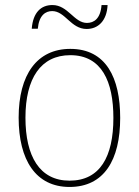

<svg xmlns="http://www.w3.org/2000/svg" viewBox="-20 -732 552 762"><path d="M106 -618H130C135 -672 161 -688 187 -688C239 -688 261 -617 324 -617C369 -617 404 -649 407 -712H383C379 -658 353 -641 325 -641C274 -641 250 -712 188 -712C143 -712 111 -683 106 -618ZM457 -264C457 -423 401 -538 259 -538C127 -538 54 -436 54 -265C54 -97 122 10 256 10C393 10 457 -97 457 -264ZM81 -265C81 -421 142 -513 259 -513C384 -513 430 -408 430 -264C430 -110 377 -15 256 -15C137 -15 81 -112 81 -265Z"/></svg>

Font: Noto Sans Malayalam SemiCondensed Thin
Style: Regular
Weight: 100
Width: 4
Designer: Jelle Bosma - Monotype Design Team
Foundry: Monotype Imaging Inc.
Version: Version 2.104